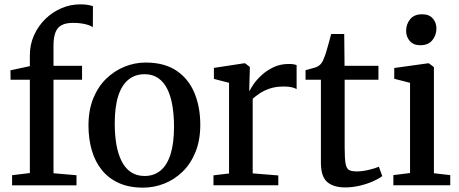

<svg xmlns="http://www.w3.org/2000/svg" viewBox="-20 -850 2108 881"><path d="M35.5 0.5V-46L117 -56V-484H28.5L28 -527.5L117 -546.5V-596Q117 -646 136.2 -688.5Q155.5 -731 188.2 -763Q221 -795 262.2 -812.5Q303.5 -830 348 -830Q371.5 -830 385 -827.2Q398.5 -824.5 406.5 -821.5L406 -725Q396 -733 371.8 -739Q347.5 -745 314.5 -745Q283.5 -745 264 -735.2Q244.5 -725.5 235 -702.8Q225.5 -680 225.5 -641V-548H356.5V-484H225.5V-55L331 -46V0.5Z M386 -274Q386 -344.5 407.8 -398.2Q429.5 -452 467 -488.5Q504.5 -525 551.5 -544Q598.5 -563 648.5 -563Q734.5 -563 790 -525.5Q845.5 -488 872.2 -423.5Q899 -359 899 -277.5Q899 -207 877.2 -153Q855.5 -99 818 -62.5Q780.5 -26 733.5 -7.5Q686.5 11 636.5 11Q572 11 524.8 -10.5Q477.5 -32 446.8 -70.5Q416 -109 401 -161Q386 -213 386 -274ZM643.5 -42.5Q686.5 -42.5 716.8 -67.5Q747 -92.5 762.8 -142.8Q778.5 -193 778.5 -269Q778.5 -320 771.2 -364Q764 -408 748.2 -440.5Q732.5 -473 706.5 -491.2Q680.5 -509.5 643.5 -509.5Q600 -509.5 569.2 -484.5Q538.5 -459.5 522.5 -409.5Q506.5 -359.5 506.5 -283Q506.5 -231 514 -187.2Q521.5 -143.5 537.8 -111Q554 -78.5 580.2 -60.5Q606.5 -42.5 643.5 -42.5Z M959.5 0V-45.5L1031 -54V-470L961.5 -488V-538.5L1099.5 -559.5H1105L1126.5 -542.5L1126 -521.5L1123.5 -433.5L1126 -434.5Q1130.5 -444.5 1144 -464.2Q1157.5 -484 1180.5 -505.2Q1203.5 -526.5 1234.8 -541.5Q1266 -556.5 1305.5 -556.5Q1319 -556.5 1327.2 -555Q1335.5 -553.5 1341 -551.5V-441Q1335 -445.5 1320.2 -449.2Q1305.5 -453 1283 -453Q1245.5 -453 1218.2 -443.8Q1191 -434.5 1172 -421.8Q1153 -409 1139.5 -397V-54.5L1257 -45V0Z M1563.5 10Q1510 10 1481.2 -15Q1452.5 -40 1452.5 -103.5V-484H1382V-528Q1392 -531 1403.8 -534Q1415.5 -537 1426 -540.2Q1436.5 -543.5 1441.5 -547.5Q1448 -552 1452.5 -557.2Q1457 -562.5 1460.8 -569.5Q1464.5 -576.5 1468 -586.5Q1473 -598.5 1479 -619.2Q1485 -640 1490.8 -660.8Q1496.5 -681.5 1499.5 -694H1559.5L1561 -548H1716.5V-484H1561.5V-172.5Q1561.5 -122 1565.8 -99Q1570 -76 1581.8 -69.8Q1593.5 -63.5 1617 -63.5Q1643 -63.5 1673 -70.8Q1703 -78 1718.5 -85L1734 -42Q1718.5 -30 1691.5 -18Q1664.5 -6 1631 2Q1597.5 10 1563.5 10Z M1785 0V-46.5L1861.5 -56V-470L1789 -488.5V-538L1943.5 -559.5H1948L1971 -542V-55L2046 -46.5V0ZM1908.5 -642.5Q1877 -642.5 1860.2 -662Q1843.5 -681.5 1843.5 -708.5Q1843.5 -739 1862 -761.8Q1880.5 -784.5 1916.5 -784.5H1917.5Q1949 -784.5 1965.8 -765.5Q1982.5 -746.5 1982.5 -719Q1982.5 -689 1964 -665.8Q1945.5 -642.5 1909.5 -642.5Z"/></svg>

Font: Merriweather 36pt Medium
Style: Regular
Weight: 500
Version: Version 2.100